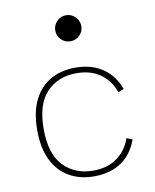

<svg xmlns="http://www.w3.org/2000/svg" viewBox="-83 -790 694 858"><g transform="rotate(-10 264.5 -360.5)"><path d="M275.4 -487.8Q211.9 -487.8 163.3 -460.7Q114.7 -433.6 87.2 -378.9Q59.6 -324.2 59.6 -241.7Q59.6 -159.2 87.2 -104.2Q114.7 -49.3 163.3 -22Q211.9 5.4 275.4 5.4Q324.2 5.4 363 -9.8Q401.9 -24.9 429.4 -54.7Q457 -84.5 472.2 -127.4L446.3 -137.7Q427.7 -84 384.3 -52.2Q340.8 -20.5 275.4 -20.5Q192.9 -20.5 140.9 -74.5Q88.9 -128.4 88.9 -241.7Q88.9 -355 140.9 -408.7Q192.9 -462.4 275.4 -462.4Q340.8 -462.4 384.3 -431.2Q427.7 -399.9 446.3 -346.2L472.2 -356.4Q457 -398.4 429.4 -427.7Q401.9 -457 363 -472.4Q324.2 -487.8 275.4 -487.8ZM216.3 -666Q216.3 -641.6 233.6 -624.5Q251 -607.4 275.4 -607.4Q299.8 -607.4 317.1 -624.5Q334.5 -641.6 334.5 -666Q334.5 -690.4 317.1 -708Q299.8 -725.6 275.4 -725.6Q251 -725.6 233.6 -708Q216.3 -690.4 216.3 -666Z"/></g></svg>

Font: Estedad-FD-VF Thin
Style: Regular
Weight: 100
Designer: Amin Abedi
Version: Version 5.0